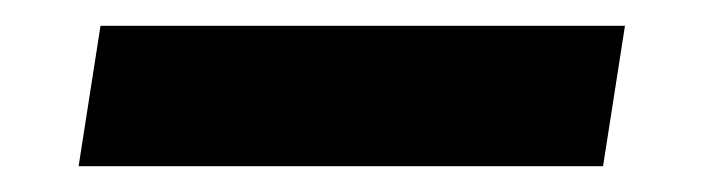

<svg xmlns="http://www.w3.org/2000/svg" viewBox="-20 -352 550 149"><path d="M465 -332 448 -223H41L58 -332Z"/></svg>

Font: Rambla
Style: Bold Italic
Weight: 700
Italic angle: -12°
Designer: Martin Sommaruga
Foundry: Martin Sommaruga
Version: Version 1.001